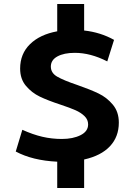

<svg xmlns="http://www.w3.org/2000/svg" viewBox="-20 -820 675 963"><path d="M402 -20V123H267V-9Q143 -15 59 -60L92 -169Q145 -145 192.5 -134Q240 -123 290 -123Q346 -123 384 -142Q422 -161 422 -196Q422 -220 404 -237.5Q386 -255 359 -267Q332 -279 284 -295Q220 -316 179.5 -335.5Q139 -355 110 -389.5Q81 -424 81 -476Q81 -550 130.5 -598.5Q180 -647 267 -663V-800H402V-667Q484 -658 552 -620L518 -512Q434 -555 355 -555Q301 -555 268 -537Q235 -519 235 -486Q235 -454 267 -435.5Q299 -417 367 -394Q433 -371 474.5 -351Q516 -331 546 -295Q576 -259 576 -205Q576 -134 531.5 -86.5Q487 -39 402 -20Z"/></svg>

Font: Martel Sans ExtraBold
Style: Regular
Weight: 800
Designer: Dan Reynolds and Mathieu Réguer
Foundry: Dan Reynolds and Mathieu Réguer
Version: Version 1.002; ttfautohint (v1.1) -l 5 -r 5 -G 72 -x 0 -D la